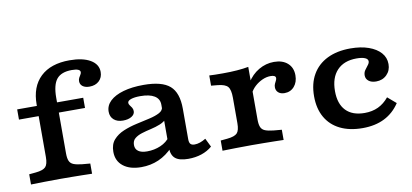

<svg xmlns="http://www.w3.org/2000/svg" viewBox="-63 -833 2247 1047"><g transform="rotate(-10 1060.5 -310.0)"><path d="M33.5 -359.9V-416.4H399.2V-359.9ZM198.4 -2.4Q149.9 -2.4 111.4 -1.6Q72.9 -0.8 36.7 0V-56.5L73.3 -60Q114.2 -64 128.4 -78.8Q142.6 -93.6 142.6 -133.6V-208.2H254.2V-133.6Q254.2 -106.8 260.7 -91.8Q267.2 -76.8 283.9 -70.2Q300.5 -63.6 330.1 -60.4L374.9 -56.5V0Q349.2 -0.8 321.8 -1.2Q294.4 -1.6 264 -2Q233.6 -2.4 198.4 -2.4ZM142.6 -208.2V-423.7Q142.6 -522.5 199.5 -576.6Q256.5 -630.6 360.5 -630.6Q433.4 -630.6 475.4 -606Q517.4 -581.3 517.4 -538.9Q517.4 -508.1 497.3 -489.1Q477.1 -470.1 444.1 -470.1Q420.1 -470.1 406.3 -480.6Q392.5 -491.1 392.5 -508.8Q392.5 -519.7 397 -527.8Q401.4 -535.9 405.9 -543Q410.4 -550.1 410.4 -556.5Q410.4 -576.1 363.6 -576.1Q305.5 -576.1 279.8 -544.7Q254.2 -513.3 254.2 -441.3V-208.2Z M812.2 -208.2V-305.4Q812.2 -337.6 784.9 -354.4Q757.6 -371.1 706.6 -371.1Q674.5 -371.1 655.3 -364.5Q636.2 -357.9 636.2 -346.1Q636.2 -339.2 641.6 -332.1Q647 -324.9 652.5 -316.7Q657.9 -308.4 657.9 -296.7Q657.9 -278.9 639.5 -267.5Q621.2 -256.1 591.9 -256.1Q560 -256.1 541.2 -272.7Q522.5 -289.3 522.5 -317.3Q522.5 -351.2 548.7 -376.1Q575 -400.9 622.7 -414.6Q670.5 -428.3 734.9 -428.3Q836.2 -428.3 880 -390.2Q923.8 -352 923.8 -263.5V-208.2ZM646.7 11.3Q583 11.3 546.4 -17.7Q509.7 -46.7 509.7 -97.4Q509.7 -138.8 531.6 -163.5Q553.5 -188.3 587.8 -202.7Q622.2 -217.1 661 -225.6Q699.7 -234.2 734.3 -242Q768.8 -249.7 791.2 -261.7Q813.5 -273.7 813.5 -295.1L823.6 -227.3Q808.9 -209.9 784.5 -200.1Q760.1 -190.3 732.8 -184.2Q705.5 -178.2 681.6 -170.7Q657.7 -163.3 642.3 -150.5Q626.9 -137.8 626.9 -114.2Q626.9 -91.8 643.6 -79.8Q660.2 -67.8 692 -67.8Q732.2 -67.8 767 -82.8Q801.9 -97.7 822.3 -127.1L825.7 -68.1Q787.4 -27.6 742.7 -8.1Q697.9 11.3 646.7 11.3ZM923.8 -94.4Q923.8 -75.9 930.7 -67.9Q937.7 -59.9 953.7 -59.9Q968.1 -59.9 983.7 -65.2Q999.3 -70.5 1015.9 -80.7L1039.2 -33.1Q1013.7 -11.1 979.9 0.1Q946.1 11.3 906.4 11.3Q857.1 11.3 834.6 -7.3Q812.2 -26 812.2 -66.8V-208.2H923.8Z M1258.9 -2.4Q1210.5 -2.4 1172 -1.6Q1133.5 -0.8 1097.2 0V-56.5L1133.9 -60Q1174.8 -64 1189 -78.8Q1203.1 -93.6 1203.1 -133.6V-208.2H1314.7V-133.6Q1314.7 -106.8 1321.2 -91.8Q1327.8 -76.8 1344.4 -70.2Q1361.1 -63.6 1390.7 -60.4L1435.5 -56.5V0Q1409.7 -0.8 1382.3 -1.2Q1354.9 -1.6 1324.5 -2Q1294.2 -2.4 1258.9 -2.4ZM1203.1 -208.2V-275Q1203.1 -319.4 1189 -336.1Q1174.8 -352.7 1133.9 -356.7L1097.2 -360.2V-416.7Q1112.4 -415.9 1129.1 -415.5Q1145.9 -415.1 1172.5 -415.1Q1215.1 -415.1 1251 -417.9Q1286.8 -420.7 1314.7 -425.9V-416.7V-208.2ZM1485.1 -250.6Q1463.8 -250.6 1451.1 -261.6Q1438.4 -272.6 1438.4 -291Q1438.4 -301.8 1442.4 -310.3Q1446.3 -318.8 1450.1 -326Q1453.9 -333.3 1453.9 -339.7Q1453.9 -355.4 1425.6 -355.4Q1402.8 -355.4 1380 -345.2Q1357.1 -335 1338 -317.6Q1319 -300.1 1308.7 -277.6L1307.1 -339.7Q1332.7 -381.8 1372.4 -405.1Q1412.1 -428.3 1456.9 -428.3Q1504.5 -428.3 1532.3 -403.5Q1560.1 -378.7 1560.1 -336.3Q1560.1 -298.4 1539.3 -274.5Q1518.5 -250.6 1485.1 -250.6Z M1872.1 11.3Q1799.5 11.3 1747.6 -14.4Q1695.7 -40 1668 -88.6Q1640.3 -137.2 1640.3 -205.3Q1640.3 -275.4 1669.1 -325.2Q1697.8 -375.1 1751.6 -401.7Q1805.4 -428.3 1880.2 -428.3Q1937.5 -428.3 1980.3 -413.2Q2023.1 -398.1 2046.9 -371.4Q2070.7 -344.8 2070.7 -308.4Q2070.7 -272.7 2047.4 -249.6Q2024.2 -226.4 1988.4 -226.4Q1962.3 -226.4 1947.1 -238.4Q1931.8 -250.4 1931.8 -269.8Q1931.8 -286.1 1940.6 -298.4Q1949.4 -310.8 1958 -321.6Q1966.7 -332.3 1966.7 -342.1Q1966.7 -354.9 1950.1 -361.8Q1933.6 -368.7 1904 -368.7Q1834.1 -368.7 1795.8 -328Q1757.5 -287.3 1757.5 -213.4Q1757.5 -142.8 1793.4 -105.4Q1829.2 -68.1 1897.3 -68.1Q1938.9 -68.1 1972.1 -83.6Q2005.2 -99.2 2031.3 -131L2078 -90.9Q2044.5 -40.1 1993 -14.4Q1941.6 11.3 1872.1 11.3Z"/></g></svg>

Font: Playfair 5pt SemiExpanded Light
Style: Regular
Weight: 300
Width: 6
Designer: Claus Eggers Sørensen
Foundry: Claus Eggers Sørensen
Version: Version 2.203